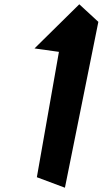

<svg xmlns="http://www.w3.org/2000/svg" viewBox="-20 -876 479 896"><path d="M141 -650 255 -634 152 -49 283 0 439 -774 350 -856Z"/></svg>

Font: Ember
Style: Ita
Weight: 400
Designer: Stig
Foundry: Cannot Into Space Fonts
Version: Version 0.127